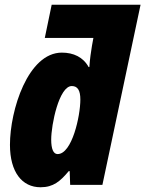

<svg xmlns="http://www.w3.org/2000/svg" viewBox="-20 -780 613 810"><path d="M151 10C205 10 234 -15 270 -58H274L276 0H412L573 -760H198L169 -620H374L368 -587C364 -564 359 -529 357 -497H354C331 -539 290 -558 241 -558C98 -558 22 -315 22 -169C22 -54 73 10 151 10ZM223 -130C205 -130 196 -152 196 -191C196 -254 229 -417 283 -417C308 -417 319 -398 319 -360C319 -291 284 -130 223 -130Z"/></svg>

Font: Noto Sans Condensed Black
Style: Italic
Weight: 900
Width: 3
Italic angle: -12°
Designer: Monotype Design Team
Foundry: Monotype Imaging Inc.
Version: Version 2.013